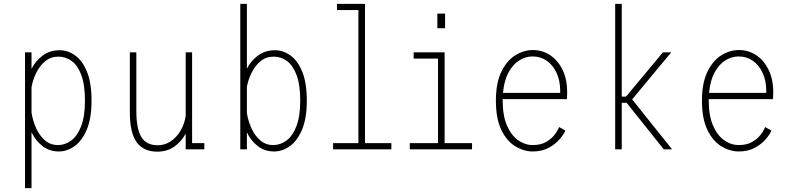

<svg xmlns="http://www.w3.org/2000/svg" viewBox="-20 -770 4102 990"><path d="M109 200V-500H142.5V-415Q163 -456 200 -483.5Q237 -511 288 -511Q330 -511 367.5 -484.2Q405 -457.5 428.5 -400Q452 -342.5 452 -251Q452 -159.5 427.5 -101.8Q403 -44 364.5 -16.5Q326 11 284 11Q234 11 198.2 -17.5Q162.5 -46 142.5 -88.5V200ZM281.5 -478Q241.5 -478 213 -454.2Q184.5 -430.5 166.8 -394.2Q149 -358 142.5 -320V-190Q148.5 -149 165.8 -110.2Q183 -71.5 211.2 -46.8Q239.5 -22 279 -22Q316 -22 347.5 -45.5Q379 -69 398.5 -119.5Q418 -170 418 -251Q418 -333.5 399.2 -383.2Q380.5 -433 349.5 -455.5Q318.5 -478 281.5 -478Z M791 12Q720 12 684.8 -36.5Q649.5 -85 649.5 -190.5V-500H683V-198Q683 -106.5 708.5 -63.8Q734 -21 794.5 -21Q829 -21 859.2 -40.8Q889.5 -60.5 910 -94.5Q930.5 -128.5 937.5 -171.5V-500H970.5V-32H1033.5V0H937.5V-81Q916 -40.5 879 -14.2Q842 12 791 12Z M1219 0V-750H1253V-416Q1273.5 -456.5 1310.5 -483.8Q1347.5 -511 1398 -511Q1440 -511 1477.5 -484.2Q1515 -457.5 1538.5 -400Q1562 -342.5 1562 -251Q1562 -159.5 1537.5 -101.8Q1513 -44 1474.5 -16.5Q1436 11 1394 11Q1344 11 1308.5 -17.2Q1273 -45.5 1253 -87.5V0ZM1391.5 -478Q1352 -478 1323.8 -454.8Q1295.5 -431.5 1277.8 -395.8Q1260 -360 1253 -322.5V-186.5Q1259.5 -146 1276.8 -108.2Q1294 -70.5 1322 -46.2Q1350 -22 1389 -22Q1426 -22 1457.5 -45.5Q1489 -69 1508.5 -119.5Q1528 -170 1528 -251Q1528 -333.5 1509.2 -383.2Q1490.5 -433 1459.5 -455.5Q1428.5 -478 1391.5 -478Z M1697.5 0V-32H1828V-718H1717.5V-750H1862V-32H1998V0Z M2235 -700H2275V-624.5H2235ZM2093 0V-32H2238.5V-468H2113V-500H2272.5V-32H2414V0Z M2727 11Q2680.5 11 2636.8 -15.8Q2593 -42.5 2565 -100.2Q2537 -158 2537 -251Q2537 -342 2565 -399.8Q2593 -457.5 2636.8 -484.8Q2680.5 -512 2727.5 -512Q2777 -512 2817 -485.2Q2857 -458.5 2880.8 -409.8Q2904.5 -361 2904.5 -295Q2904.5 -276 2903.5 -259H2572Q2572 -255 2572 -251Q2572 -173.5 2594 -122.8Q2616 -72 2651.5 -47Q2687 -22 2727 -22Q2768 -22 2795.8 -38Q2823.5 -54 2840 -75.8Q2856.5 -97.5 2862.5 -115L2895 -97Q2888 -78.5 2866.5 -53Q2845 -27.5 2810 -8.2Q2775 11 2727 11ZM2726 -479Q2690.5 -479 2657.8 -458.8Q2625 -438.5 2602.2 -396.8Q2579.5 -355 2573.5 -291H2868.5V-301.5Q2868.5 -353.5 2850 -393.8Q2831.5 -434 2799.5 -456.5Q2767.5 -479 2726 -479Z M3152 0V-750H3186V-272H3208L3398 -500H3441L3239.5 -257.5L3445.5 0H3402.5L3211 -240H3186V0Z M3789.5 11Q3743 11 3699.2 -15.8Q3655.5 -42.5 3627.5 -100.2Q3599.5 -158 3599.5 -251Q3599.5 -342 3627.5 -399.8Q3655.5 -457.5 3699.2 -484.8Q3743 -512 3790 -512Q3839.5 -512 3879.5 -485.2Q3919.5 -458.5 3943.2 -409.8Q3967 -361 3967 -295Q3967 -276 3966 -259H3634.5Q3634.5 -255 3634.5 -251Q3634.5 -173.5 3656.5 -122.8Q3678.5 -72 3714 -47Q3749.5 -22 3789.5 -22Q3830.5 -22 3858.2 -38Q3886 -54 3902.5 -75.8Q3919 -97.5 3925 -115L3957.5 -97Q3950.5 -78.5 3929 -53Q3907.5 -27.5 3872.5 -8.2Q3837.5 11 3789.5 11ZM3788.5 -479Q3753 -479 3720.2 -458.8Q3687.5 -438.5 3664.8 -396.8Q3642 -355 3636 -291H3931V-301.5Q3931 -353.5 3912.5 -393.8Q3894 -434 3862 -456.5Q3830 -479 3788.5 -479Z"/></svg>

Font: Trispace SemiCondensed Thin
Style: Regular
Weight: 100
Width: 4
Designer: Tyler Finck
Foundry: Etcetera Type Company
Version: Version 1.210; ttfautohint (v1.8.3)